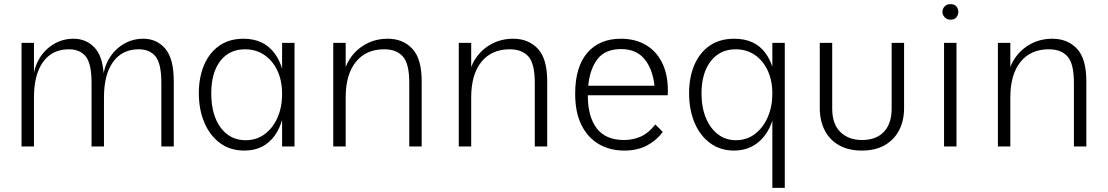

<svg xmlns="http://www.w3.org/2000/svg" viewBox="-20 -707 5350 927"><path d="M84 -500H144V0H84ZM422 -307Q422 -400 394 -434.5Q366 -469 313 -469Q232 -469 188 -408Q144 -347 144 -237L141 -277L140 -327Q144 -381 170.5 -425Q197 -469 240 -494.5Q283 -520 335 -520Q400 -520 441 -472Q482 -424 482 -314V0H422ZM759 -307Q759 -400 731 -434.5Q703 -469 650 -469Q570 -469 526 -408Q482 -347 482 -237L478 -277L477 -327Q481 -381 507.5 -425Q534 -469 577 -494.5Q620 -520 672 -520Q737 -520 778 -472Q819 -424 819 -314V0H759Z M1160 20Q1091 20 1042 -16.5Q993 -53 966.5 -115.5Q940 -178 940 -257Q940 -334 965.5 -393.5Q991 -453 1039 -486.5Q1087 -520 1156 -520Q1253 -520 1305.5 -450Q1358 -380 1358 -252Q1358 -124 1306 -52Q1254 20 1160 20ZM1166 -30Q1218 -30 1257.5 -59Q1297 -88 1319.5 -138.5Q1342 -189 1342 -253Q1342 -317 1319.5 -365.5Q1297 -414 1256.5 -441.5Q1216 -469 1163 -469Q1087 -469 1043.5 -412.5Q1000 -356 1000 -256Q1000 -153 1045 -91.5Q1090 -30 1166 -30ZM1342 0V-500H1402V0Z M1956 -307Q1956 -400 1925 -434.5Q1894 -469 1835 -469Q1747 -469 1698 -408Q1649 -347 1649 -237L1640 -277L1637 -327Q1641 -381 1670.5 -425Q1700 -469 1747 -494.5Q1794 -520 1852 -520Q1925 -520 1970.5 -472Q2016 -424 2016 -314V0H1956ZM1589 -500H1649V0H1589Z M2562 -307Q2562 -400 2531 -434.5Q2500 -469 2441 -469Q2353 -469 2304 -408Q2255 -347 2255 -237L2246 -277L2243 -327Q2247 -381 2276.5 -425Q2306 -469 2353 -494.5Q2400 -520 2458 -520Q2531 -520 2576.5 -472Q2622 -424 2622 -314V0H2562ZM2195 -500H2255V0H2195Z M2994 20Q2926 20 2872.5 -10.5Q2819 -41 2788 -102Q2757 -163 2757 -254Q2757 -384 2815.5 -452Q2874 -520 2978 -520Q3049 -520 3101.5 -488Q3154 -456 3181 -395Q3208 -334 3204 -247H2818Q2818 -144 2861 -87.5Q2904 -31 2993 -31Q3036 -31 3073.5 -47.5Q3111 -64 3144 -106L3180 -70Q3151 -30 3104.5 -5Q3058 20 2994 20ZM2820 -293H3140Q3131 -374 3091.5 -422Q3052 -470 2979 -470Q2902 -470 2865 -422Q2828 -374 2820 -293Z M3524 20Q3457 20 3408 -16.5Q3359 -53 3333 -115.5Q3307 -178 3307 -257Q3307 -334 3332.5 -393.5Q3358 -453 3406.5 -486.5Q3455 -520 3525 -520Q3625 -520 3676 -450.5Q3727 -381 3727 -257Q3727 -123 3671.5 -51.5Q3616 20 3524 20ZM3533 -30Q3586 -30 3625.5 -60.5Q3665 -91 3687 -142Q3709 -193 3709 -255Q3709 -318 3686.5 -366.5Q3664 -415 3624 -442Q3584 -469 3532 -469Q3456 -469 3411.5 -411.5Q3367 -354 3367 -256Q3367 -189 3388 -138Q3409 -87 3446.5 -58.5Q3484 -30 3533 -30ZM3709 200V-500H3769V200Z M3998 -500V-183Q3998 -108 4037.5 -69.5Q4077 -31 4142 -31Q4210 -31 4247.5 -70.5Q4285 -110 4285 -183V-500H4345V-185Q4345 -125 4321.5 -79Q4298 -33 4252.5 -6.5Q4207 20 4141 20Q4077 20 4031.5 -5.5Q3986 -31 3962 -77.5Q3938 -124 3938 -185V-500Z M4538 -500H4598V0H4538ZM4530 -650Q4530 -659 4534.5 -667.5Q4539 -676 4547.5 -681.5Q4556 -687 4569 -687Q4589 -687 4598 -675.5Q4607 -664 4607 -650Q4607 -636 4598 -624Q4589 -612 4569 -612Q4556 -612 4547.5 -618Q4539 -624 4534.5 -632.5Q4530 -641 4530 -650Z M5165 -307Q5165 -400 5134 -434.5Q5103 -469 5044 -469Q4956 -469 4907 -408Q4858 -347 4858 -237L4849 -277L4846 -327Q4850 -381 4879.5 -425Q4909 -469 4956 -494.5Q5003 -520 5061 -520Q5134 -520 5179.5 -472Q5225 -424 5225 -314V0H5165ZM4798 -500H4858V0H4798Z"/></svg>

Font: Moderustic Light
Style: Regular
Weight: 300
Designer: Tural Alisoy
Foundry: TAFT Foundry
Version: Version 2.120